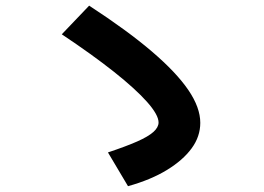

<svg xmlns="http://www.w3.org/2000/svg" viewBox="-20 -723 920 670"><path d="M356.7 -191.1Q420 -212.2 458.9 -229.4Q497.8 -246.7 515.6 -262.8Q533.3 -278.9 533.3 -295.6Q533.3 -322.2 492.8 -367.8Q452.2 -413.3 377.2 -472.8Q302.2 -532.2 195.6 -603.3L291.1 -703.3Q425.6 -615.6 510.6 -542.8Q595.6 -470 637.2 -408.9Q678.9 -347.8 678.9 -294.4Q678.9 -246.7 648.9 -205.6Q618.9 -164.4 562.8 -130Q506.7 -95.6 426.7 -73.3Z"/></svg>

Font: Paperlogy 7 Bold
Style: Regular
Weight: 700
Designer: redesigned by Lee Juim, glyphs from Gmarket Sans & Montserrat
Foundry: PT&
Version: Version 1.001